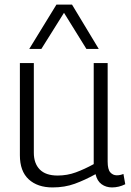

<svg xmlns="http://www.w3.org/2000/svg" viewBox="-20 -810 573 840"><path d="M210 10Q144 10 105.5 -25.5Q67 -61 67 -131V-534H128V-142Q128 -95 154 -68.5Q180 -42 232 -42Q274 -42 312 -56Q350 -70 390 -92V-534H451V-103Q451 -69 462.5 -56Q474 -43 491 -43Q506 -43 520 -49L528 -4Q500 10 470 10Q444 10 424.5 -4Q405 -18 398 -48Q351 -22 307 -6Q263 10 210 10ZM108 -596 227 -790H295L412 -596H358L260 -754L161 -596Z"/></svg>

Font: Georama Light
Style: Regular
Weight: 300
Designer: Jean-Baptiste Levee
Foundry: Production Type
Version: Version 1.000